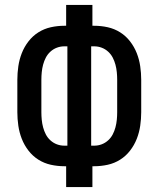

<svg xmlns="http://www.w3.org/2000/svg" viewBox="-20 -755 640 775"><path d="M247 0V-84H240Q212 -84 185 -90Q158 -96 135 -110.5Q112 -125 95 -147Q78 -169 68 -194.5Q58 -220 54 -247.5Q50 -275 50 -302V-433Q50 -460 54 -487.5Q58 -515 68 -540.5Q78 -566 95 -588Q112 -610 135 -624.5Q158 -639 185 -645Q212 -651 240 -651H247V-735H353V-651H360Q388 -651 415 -645Q442 -639 465 -624.5Q488 -610 505 -588Q522 -566 532 -540.5Q542 -515 546 -487.5Q550 -460 550 -433V-302Q550 -275 546 -247.5Q542 -220 532 -194.5Q522 -169 505 -147Q488 -125 465 -110.5Q442 -96 415 -90Q388 -84 360 -84H353V0ZM240 -167H252V-568H240Q224 -568 209.5 -562.5Q195 -557 183.5 -546.5Q172 -536 165 -522.5Q158 -509 154 -494Q150 -479 148.5 -463.5Q147 -448 147 -433V-302Q147 -287 148.5 -271.5Q150 -256 154 -241Q158 -226 165 -212.5Q172 -199 183.5 -188.5Q195 -178 209.5 -172.5Q224 -167 240 -167ZM348 -167H360Q376 -167 390.5 -172.5Q405 -178 416.5 -188.5Q428 -199 435 -212.5Q442 -226 446 -241Q450 -256 451.5 -271.5Q453 -287 453 -302V-433Q453 -448 451.5 -463.5Q450 -479 446 -494Q442 -509 435 -522.5Q428 -536 416.5 -546.5Q405 -557 390.5 -562.5Q376 -568 360 -568H348Z"/></svg>

Font: Iosevka Semibold Extended
Style: Regular
Weight: 600
Width: 7
Monospace: yes
Designer: Belleve Invis
Foundry: Belleve Invis
Version: Version 32.5.0; ttfautohint (v1.8.4)